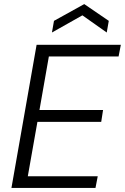

<svg xmlns="http://www.w3.org/2000/svg" viewBox="-20 -919 611 939"><path d="M36 0 159 -700H571L560 -643H219L173 -381H484L475 -323H163L116 -57H458L447 0ZM234 -760 244 -817 392 -899 512 -817 502 -760 383 -844Z"/></svg>

Font: DM Sans 12pt Light
Style: Italic
Weight: 300
Italic angle: -10°
Version: Version 4.004;gftools[0.9.30]